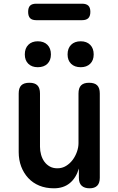

<svg xmlns="http://www.w3.org/2000/svg" viewBox="-20 -1007 640 1037"><path d="M404 -234V-502Q404 -532 418 -546Q432 -560 461 -560Q491 -560 505 -546Q519 -532 519 -502V-47Q519 -18 505 -4Q491 10 464 10Q436 10 421 -4Q406 -18 406 -47V-97Q391 -46 357 -18Q323 10 271 10Q227 10 192 -4.5Q157 -19 132.5 -45.5Q108 -72 94.5 -107.5Q81 -143 81 -186V-502Q81 -532 95 -546Q109 -560 139 -560Q168 -560 182 -546Q196 -532 196 -502V-214Q196 -192 202 -171Q208 -150 219.5 -134Q231 -118 248.5 -108Q266 -98 290 -98Q316 -98 337 -111Q358 -124 372.5 -143.5Q387 -163 395.5 -187Q404 -211 404 -234ZM416 -644Q383 -644 364 -662.5Q345 -681 345 -713Q345 -746 364 -765Q383 -784 416 -784Q448 -784 467 -765Q486 -746 486 -713Q486 -681 467 -662.5Q448 -644 416 -644ZM184 -644Q152 -644 133 -662.5Q114 -681 114 -713Q114 -746 133 -765Q152 -784 184 -784Q217 -784 236 -765Q255 -746 255 -713Q255 -681 236 -662.5Q217 -644 184 -644ZM176 -898Q153 -898 142.5 -909Q132 -920 132 -943Q132 -966 142.5 -976.5Q153 -987 176 -987H423Q446 -987 457 -976.5Q468 -966 468 -943Q468 -920 457 -909Q446 -898 423 -898Z"/></svg>

Font: Maple Mono NL SemiBold
Style: Regular
Weight: 600
Monospace: yes
Designer: subframe7536
Version: Version 7.000